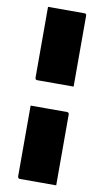

<svg xmlns="http://www.w3.org/2000/svg" viewBox="-100 -807 551 1013"><g transform="rotate(10 175.0 -300.0)"><path d="M72 -760Q120 -760 168.5 -760Q217 -760 267 -760Q269 -760 271.5 -759.5Q274 -759 275 -757Q277 -756 277.5 -753.5Q278 -751 278 -749V-369Q228 -369 179.5 -369Q131 -369 83 -369Q78 -369 75 -372Q72 -375 72 -380V-661Q72 -686 72 -710.5Q72 -735 72 -760ZM72 -231Q120 -231 168.5 -231Q217 -231 267 -231Q272 -231 275 -228Q278 -225 278 -220V160Q228 160 179.5 160Q131 160 83 160Q80 160 77.5 158.5Q75 157 73.5 154.5Q72 152 72 149Z"/></g></svg>

Font: Recursive Black
Style: Regular
Weight: 900
Version: Version 1.085